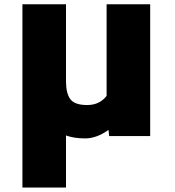

<svg xmlns="http://www.w3.org/2000/svg" viewBox="-20 -587 805 882"><path d="M83 274.4V-567.4H283.2V-213.9Q283.2 -158.2 303.2 -131.3Q323.2 -104.5 380.4 -104.5Q437.5 -104.5 469.7 -146.5V-567.4H669.9V38.1H481.4L478.5 9.8Q423.8 48.8 371.6 48.8Q319.3 48.8 283.2 35.2V274.4Z"/></svg>

Font: GenEi M Gothic v2 Black
Style: Regular
Weight: 900
Version: Version 2.0